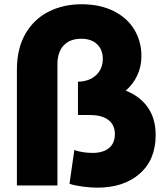

<svg xmlns="http://www.w3.org/2000/svg" viewBox="-20 -854 756 884"><path d="M696.7 -232.2Q696.7 -118.9 623.3 -54.4Q550 10 427.8 10Q395.6 10 359.4 5Q323.3 0 300 -7.8L322.2 -163.3Q358.9 -150 406.7 -150Q454.4 -150 481.7 -172.2Q508.9 -194.4 508.9 -236.7Q508.9 -278.9 478.9 -301.7Q448.9 -324.4 394.4 -324.4H338.9V-477.8Q391.1 -478.9 422.2 -507.8Q453.3 -536.7 453.3 -583.3Q453.3 -625.6 426.7 -650.6Q400 -675.6 354.4 -675.6Q302.2 -675.6 273.3 -645Q244.4 -614.4 244.4 -557.8V0H57.8V-532.2Q57.8 -630 96.7 -697.8Q135.6 -765.6 203.3 -800Q271.1 -834.4 355.6 -834.4Q440 -834.4 502.8 -803.3Q565.6 -772.2 598.3 -717.8Q631.1 -663.3 631.1 -596.7Q631.1 -547.8 612.2 -507.2Q593.3 -466.7 558.9 -436.7Q624.4 -411.1 660.6 -359.4Q696.7 -307.8 696.7 -232.2Z"/></svg>

Font: Paperlogy 9 Black
Style: Regular
Weight: 900
Designer: redesigned by Lee Juim, glyphs from Gmarket Sans & Montserrat
Foundry: PT&
Version: Version 1.001